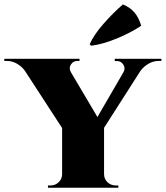

<svg xmlns="http://www.w3.org/2000/svg" viewBox="-68 -874 771 894"><path d="M356.4 -661.1 349.6 -668Q368.7 -711.9 414.8 -764.2Q460.9 -816.4 504.4 -853.5Q539.1 -838.9 559.1 -814.7Q579.1 -790.5 589.4 -753.9Q539.1 -720.7 474.1 -694.1Q409.2 -667.5 356.4 -661.1ZM466.3 -600.1H683.6V-590.3H671.4Q645.5 -590.3 622.8 -576.9Q600.1 -563.5 585.4 -543L416.5 -278.8V-62.5Q417 -40 432.9 -25.1Q448.7 -10.3 471.7 -10.3H482.9V0H155.3V-10.3H166.5Q189 -10.3 204.8 -25.1Q220.7 -40 221.2 -62.5V-277.8L48.8 -543Q35.2 -563 12.2 -576.7Q-10.7 -590.3 -36.1 -590.3H-47.9V-600.1H302.2V-590.3H292Q272.9 -590.3 262.2 -573.5Q251.5 -556.6 261.7 -538.6L385.7 -329.1L507.3 -538.6Q517.1 -556.2 506.3 -573Q495.6 -589.8 477.1 -589.8H466.3Z"/></svg>

Font: Cinzel Black
Style: Regular
Weight: 900
Designer: Natanael Gama
Version: Version 1.001;PS 001.001;hotconv 1.0.56;makeotf.lib2.0.21325